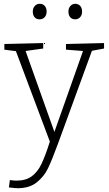

<svg xmlns="http://www.w3.org/2000/svg" viewBox="-20 -755 573 1013"><path d="M529 -528V-499L465 -487L286 3Q254 90 233 133.5Q212 177 173.5 207.5Q135 238 73 238Q63 238 27 234L32 195Q52 198 67 198Q116 198 147 175.5Q178 153 198.5 110.5Q219 68 243 -8L64 -485L3 -493V-523L208 -528V-499L115 -486L267 -59L418 -486L328 -493V-523ZM153 -694Q153 -712 163.5 -723.5Q174 -735 189 -735Q206 -735 216 -724Q226 -713 226 -694Q226 -675 215.5 -664Q205 -653 189 -653Q172 -653 162.5 -664Q153 -675 153 -694ZM341 -694Q341 -712 351.5 -723.5Q362 -735 377 -735Q393 -735 403 -724Q413 -713 413 -694Q413 -675 402.5 -664Q392 -653 377 -653Q360 -653 350.5 -664Q341 -675 341 -694Z"/></svg>

Font: Bitter Pro Light
Style: Regular
Weight: 300
Designer: Sol Matas, and Bitter project Authors
Foundry: Sol Matas
Version: Version 1.010